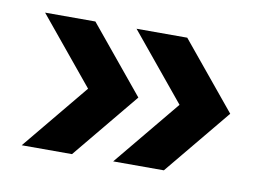

<svg xmlns="http://www.w3.org/2000/svg" viewBox="-45 -430 566 417"><g transform="rotate(10 238.0 -222.0)"><path d="M24.4 -75.2H135.3L255.9 -221.2L135.3 -367.7H24.4L145 -221.2ZM226.1 -75.2H337.9L458.5 -221.2L337.9 -367.7H226.1L346.7 -221.2Z"/></g></svg>

Font: Now Black
Style: Regular
Weight: 400
Designer: Alfredo Marco Pradil
Foundry: Alfredo Marco Pradil
Version: Version 1.200;hotconv 1.0.109;makeotfexe 2.5.65596